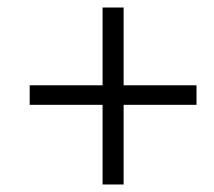

<svg xmlns="http://www.w3.org/2000/svg" viewBox="-20 -583 570 511"><path d="M253 -92H309V-563H253V-92ZM503 -304V-356H59V-304H503Z"/></svg>

Font: Source Serif Variable
Style: Italic
Weight: 389
Italic angle: -12°
Designer: Frank Grießhammer
Foundry: Adobe Systems Incorporated
Version: Version 3.001;hotconv 1.0.111;makeotfexe 2.5.65597